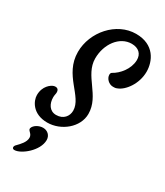

<svg xmlns="http://www.w3.org/2000/svg" viewBox="-245 -856 1038 1210"><g transform="rotate(30 274.0 -251.0)"><path d="M22.9 -113.3C22.9 -71.3 58.6 4.9 165.5 4.9C265.6 4.9 363.8 -74.2 363.8 -171.9C363.8 -306.6 225.6 -371.1 225.6 -497.1C225.6 -600.6 291 -691.9 379.9 -691.9C429.2 -691.9 460 -664.1 458.5 -616.7C456.5 -552.2 407.7 -494.6 362.3 -470.2C355 -466.3 354 -458 354 -452.1C354 -425.8 380.4 -397.9 411.6 -397.9C420.9 -397.9 430.2 -397.9 439.5 -402.3C489.7 -419.4 548.3 -496.6 548.3 -585.4C548.3 -660.6 505.9 -759.8 372.6 -759.8C229.5 -759.8 110.8 -623 110.8 -478C110.8 -309.6 270.5 -246.6 270.5 -141.6C270.5 -102.1 243.2 -64.5 189.9 -64.5C141.6 -64.5 118.7 -106.4 118.7 -152.3C118.7 -159.7 119.6 -167 121.1 -174.3C122.6 -180.2 123 -185.5 123 -189.9C123 -213.9 107.4 -220.7 87.4 -215.8C67.9 -210.4 22.9 -179.2 22.9 -113.3ZM90.3 88.9C85.4 108.4 117.2 113.3 117.2 144C117.2 175.8 88.9 204.6 67.4 226.6C53.7 238.8 53.7 258.3 72.8 258.3C121.6 258.3 218.3 180.2 218.3 102.5C218.3 69.3 193.8 45.9 160.6 45.9C129.9 45.9 97.2 65.4 90.3 88.9Z"/></g></svg>

Font: Courgette
Style: Regular
Weight: 400
Designer: Karolina Lach
Foundry: Karolina Lach
Version: Version 1.002